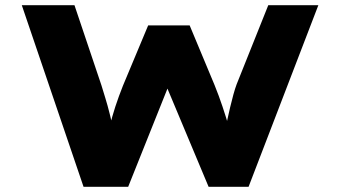

<svg xmlns="http://www.w3.org/2000/svg" viewBox="-20 -720 1311 740"><path d="M302 0 64 -700H267L371 -391Q377 -371 386 -342Q395 -313 403 -280.5Q411 -248 418 -218.5Q425 -189 426 -170H392Q395 -196 403 -232Q411 -268 424.5 -309Q438 -350 454 -390L551 -622H711L807 -392Q824 -350 837.5 -309.5Q851 -269 861.5 -233Q872 -197 873 -171L842 -170Q843 -186 846.5 -208Q850 -230 855.5 -255.5Q861 -281 867 -306.5Q873 -332 879.5 -355.5Q886 -379 892 -395L1014 -700H1207L938 0H784L608 -420H642L474 0Z"/></svg>

Font: Lexend Zetta ExtraBold
Style: Regular
Weight: 800
Designer: Bonnie Shaver-Troup, Thomas Jockin
Foundry: Lexend
Version: Version 1.007